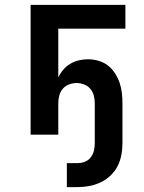

<svg xmlns="http://www.w3.org/2000/svg" viewBox="-20 -550 590 784"><path d="M253 214V116H297Q312 116 326.5 110.5Q341 105 350.5 92.5Q360 80 363.5 65Q367 50 367 35V-128Q367 -144 363 -159.5Q359 -175 349 -187Q339 -199 323.5 -205Q308 -211 293 -211Q277 -211 261.5 -205Q246 -199 236 -187Q226 -175 222 -159.5Q218 -144 218 -128V0H105V-530H492V-433H218V-234Q226 -251 238.5 -265.5Q251 -280 267 -289.5Q283 -299 301.5 -303.5Q320 -308 339 -308Q360 -308 381.5 -302Q403 -296 420 -283Q437 -270 449 -251.5Q461 -233 468 -213Q475 -193 477.5 -171Q480 -149 480 -128V35Q480 59 475.5 83Q471 107 460 128.5Q449 150 431 167Q413 184 391 194.5Q369 205 345 209.5Q321 214 297 214Z"/></svg>

Font: Lode
Style: Bold
Weight: 700
Monospace: yes
Designer: Belleve Invis
Foundry: Belleve Invis
Version: Version 29.2.0; ttfautohint (v1.8.3)